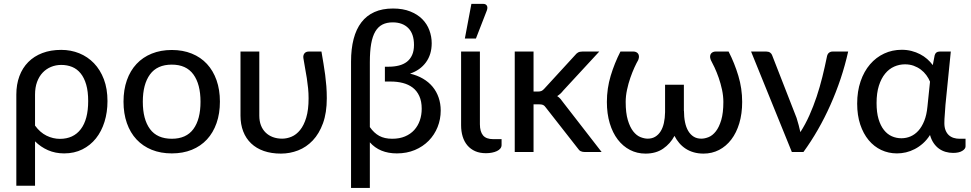

<svg xmlns="http://www.w3.org/2000/svg" viewBox="-20 -768 4904 970"><path d="M62.5 -290Q62.5 -341.5 78 -383.2Q93.5 -425 122.8 -454.5Q152 -484 194 -500Q236 -516 289.5 -516Q338 -516 380.5 -498.8Q423 -481.5 454.8 -448.5Q486.5 -415.5 504.8 -367.5Q523 -319.5 523 -257.5Q523 -201 508 -152.8Q493 -104.5 464.8 -69Q436.5 -33.5 395.8 -13.2Q355 7 304 7Q259.5 7 222.5 -9.2Q185.5 -25.5 157 -54V170.5H62.5ZM157 -133.5Q182.5 -98.5 215.2 -82.5Q248 -66.5 282.5 -66.5Q351 -66.5 388.2 -115.5Q425.5 -164.5 425.5 -257.5Q425.5 -306 415.5 -340.5Q405.5 -375 387.5 -397.2Q369.5 -419.5 344.5 -429.8Q319.5 -440 289.5 -440Q262 -440 237.8 -430Q213.5 -420 195.5 -401Q177.5 -382 167.2 -354Q157 -326 157 -290Z M848 -515.5Q904 -515.5 949 -497.2Q994 -479 1025.5 -445Q1057 -411 1074 -362.8Q1091 -314.5 1091 -254.5Q1091 -194.5 1074 -146Q1057 -97.5 1025.5 -63.5Q994 -29.5 949 -11.2Q904 7 848 7Q792 7 746.8 -11.2Q701.5 -29.5 669.8 -63.5Q638 -97.5 621 -146Q604 -194.5 604 -254.5Q604 -314.5 621 -362.8Q638 -411 669.8 -445Q701.5 -479 746.8 -497.2Q792 -515.5 848 -515.5ZM848 -67Q921 -67 957 -116Q993 -165 993 -254Q993 -342.5 957 -392Q921 -441.5 848 -441.5Q774 -441.5 737.8 -392Q701.5 -342.5 701.5 -254Q701.5 -165 737.8 -116Q774 -67 848 -67Z M1290 -507.5V-184Q1290 -156.5 1298.2 -135Q1306.5 -113.5 1321.8 -98.5Q1337 -83.5 1358.2 -75.5Q1379.5 -67.5 1405.5 -67.5Q1429.5 -67.5 1453.2 -77.5Q1477 -87.5 1496.2 -111.2Q1515.5 -135 1527.2 -174Q1539 -213 1539 -271.5Q1539 -297 1536.5 -322.5Q1534 -348 1530 -373.5Q1526 -399 1521.2 -424.5Q1516.5 -450 1512.5 -475.5Q1511.5 -484.5 1513.8 -490.5Q1516 -496.5 1519.8 -500.2Q1523.5 -504 1528.8 -505.8Q1534 -507.5 1539 -507.5H1604Q1609.5 -476 1614.2 -447.2Q1619 -418.5 1622.8 -390Q1626.5 -361.5 1628.8 -332.5Q1631 -303.5 1631 -271.5Q1631 -198.5 1611.8 -145.5Q1592.5 -92.5 1560.2 -58.5Q1528 -24.5 1486.2 -8.2Q1444.5 8 1399.5 8Q1351 8 1313 -5.2Q1275 -18.5 1248.8 -43.5Q1222.5 -68.5 1208.8 -104Q1195 -139.5 1195 -184V-507.5Z M1985 7Q1898 7 1848.5 -49V181.5H1753.5V-457Q1753.5 -521 1766.5 -571Q1779.5 -621 1805.8 -655.2Q1832 -689.5 1871.8 -707.2Q1911.5 -725 1965.5 -725Q2015.5 -725 2052.5 -710.2Q2089.5 -695.5 2113.5 -671.2Q2137.5 -647 2149.2 -615.2Q2161 -583.5 2161 -549.5Q2161 -493 2132 -453.2Q2103 -413.5 2051.5 -396Q2088 -387.5 2117 -370.5Q2146 -353.5 2165.8 -329.5Q2185.5 -305.5 2196 -275Q2206.5 -244.5 2206.5 -209.5Q2206.5 -165.5 2190.8 -126.2Q2175 -87 2146 -57.2Q2117 -27.5 2076 -10.2Q2035 7 1985 7ZM1944 -431Q1972 -431 1995.5 -437Q2019 -443 2035.8 -456Q2052.5 -469 2062 -490Q2071.5 -511 2071.5 -541Q2071.5 -597 2042.8 -626Q2014 -655 1964 -655Q1934 -655 1912.2 -644Q1890.5 -633 1876.2 -609Q1862 -585 1855.2 -546.8Q1848.5 -508.5 1848.5 -454V-126Q1869.5 -96 1896 -81.5Q1922.5 -67 1961.5 -67Q1998.5 -67 2026.2 -78.8Q2054 -90.5 2072.8 -111.2Q2091.5 -132 2101 -159.5Q2110.5 -187 2110.5 -218.5Q2110.5 -256.5 2098.2 -283Q2086 -309.5 2064.8 -325.5Q2043.5 -341.5 2015.2 -348.8Q1987 -356 1955.5 -356H1924.5V-431Z M2309.5 0ZM2309.5 -507.5H2404.5V-140.5Q2404.5 -103.5 2420.2 -84.2Q2436 -65 2472 -65H2514V-35.5Q2514 -25.5 2507.8 -17.8Q2501.5 -10 2490.5 -4.8Q2479.5 0.5 2465.2 3.2Q2451 6 2435 6Q2404 6 2380.8 -4.2Q2357.5 -14.5 2341.5 -33.2Q2325.5 -52 2317.5 -78Q2309.5 -104 2309.5 -135.5ZM2328.5 -573.5 2361.5 -748.5H2420.5Q2434.5 -748.5 2439.8 -739.2Q2445 -730 2439.5 -715L2384.5 -573.5Z M2580.5 0ZM2675.5 -507.5V-305.5H2698.5Q2708.5 -305.5 2715.5 -308.5Q2722.5 -311.5 2730 -320L2885 -489Q2892 -498 2900.2 -502.8Q2908.5 -507.5 2921.5 -507.5H3007.5L2825.5 -310.5Q2811.5 -292.5 2795 -282.5Q2804.5 -276.5 2811.8 -268Q2819 -259.5 2826 -249.5L3019.5 0H2934.5Q2923 0 2914.2 -4Q2905.5 -8 2899 -18.5L2738.5 -223.5Q2731 -234.5 2723.8 -237.8Q2716.5 -241 2701.5 -241H2675.5V0H2580.5V-507.5Z M3252.5 -67.5Q3274 -67.5 3290.2 -77.2Q3306.5 -87 3317.5 -104.5Q3328.5 -122 3334 -146.5Q3339.5 -171 3340 -201V-340H3435V-207.5H3435.5Q3435.5 -176.5 3440.8 -150.8Q3446 -125 3457 -106.5Q3468 -88 3484.2 -77.8Q3500.5 -67.5 3523 -67.5Q3541 -67.5 3560.5 -75.5Q3580 -83.5 3596.5 -104.5Q3613 -125.5 3623.8 -161.5Q3634.5 -197.5 3634.5 -253Q3634.5 -283 3627.8 -314.5Q3621 -346 3611 -374.8Q3601 -403.5 3590 -427Q3579 -450.5 3571 -465Q3566.5 -476.5 3567.5 -484.8Q3568.5 -493 3572.8 -498Q3577 -503 3582.8 -505.2Q3588.5 -507.5 3593.5 -507.5H3661Q3691 -449 3710.2 -385Q3729.5 -321 3729.5 -253Q3729.5 -193.5 3715 -145.2Q3700.5 -97 3674.5 -63Q3648.5 -29 3612.8 -10.5Q3577 8 3534.5 8Q3507.5 8 3484.8 1.5Q3462 -5 3443.8 -17Q3425.5 -29 3411.5 -45.5Q3397.5 -62 3387.5 -81.5Q3366.5 -42 3330.2 -17Q3294 8 3241 8Q3198.5 8 3162.8 -10.5Q3127 -29 3101 -63Q3075 -97 3060.5 -145.2Q3046 -193.5 3046 -253Q3046 -321 3065.2 -385Q3084.5 -449 3114.5 -507.5H3182Q3187 -507.5 3192.8 -505.2Q3198.5 -503 3202.8 -498Q3207 -493 3208 -484.8Q3209 -476.5 3204.5 -465Q3196 -450.5 3185.2 -427Q3174.5 -403.5 3164.5 -374.8Q3154.5 -346 3147.8 -314.5Q3141 -283 3141 -253Q3141 -197.5 3151.8 -161.5Q3162.5 -125.5 3179 -104.5Q3195.5 -83.5 3215.2 -75.5Q3235 -67.5 3252.5 -67.5Z M4265 -507.5Q4249.5 -438 4226.8 -370Q4204 -302 4175.2 -237.5Q4146.5 -173 4112.2 -113.2Q4078 -53.5 4039 0H3980.5L3774.5 -507.5H3852Q3863.5 -507.5 3871 -502Q3878.5 -496.5 3881 -488.5L4004.5 -172Q4010.5 -153.5 4015 -135.8Q4019.5 -118 4023.5 -100.5Q4049 -140 4069.2 -185.5Q4089.5 -231 4105.8 -279.8Q4122 -328.5 4134.5 -379Q4147 -429.5 4157 -478.5Q4159.5 -494.5 4167.5 -501Q4175.5 -507.5 4185.5 -507.5Z M4795 4.5Q4775.5 4.5 4757.2 -0.8Q4739 -6 4723.8 -17Q4708.5 -28 4696.8 -45.2Q4685 -62.5 4678.5 -86Q4662.5 -61 4642.8 -43.5Q4623 -26 4601.2 -14.8Q4579.5 -3.5 4556.8 1.8Q4534 7 4511.5 7Q4469 7 4432.2 -10.2Q4395.5 -27.5 4368.5 -60Q4341.5 -92.5 4326 -139Q4310.5 -185.5 4310.5 -244.5Q4310.5 -307 4327.8 -357.2Q4345 -407.5 4375.5 -443Q4406 -478.5 4447 -497.5Q4488 -516.5 4535.5 -516.5Q4562 -516.5 4585.2 -510.5Q4608.5 -504.5 4628.2 -494.2Q4648 -484 4664.2 -469.8Q4680.5 -455.5 4692.5 -439L4702 -488.5Q4707 -507.5 4727 -507.5H4783.5L4756.5 -238Q4755.5 -213.5 4753.2 -190Q4751 -166.5 4751 -146Q4751 -125 4757 -110Q4763 -95 4773.2 -85.5Q4783.5 -76 4797.5 -71.5Q4811.5 -67 4827.5 -67H4858V-28.5Q4858 -16 4841.5 -5.8Q4825 4.5 4795 4.5ZM4534 -69.5Q4558.5 -69.5 4580.5 -79Q4602.5 -88.5 4620 -108Q4637.5 -127.5 4649.5 -157.5Q4661.5 -187.5 4665.5 -229L4678.5 -355.5Q4671.5 -372.5 4659.8 -388.5Q4648 -404.5 4632 -416.5Q4616 -428.5 4596 -435.8Q4576 -443 4552 -443Q4523.5 -443 4497.5 -431.5Q4471.5 -420 4451.8 -396Q4432 -372 4420.2 -335Q4408.5 -298 4408.5 -247.5Q4408.5 -200 4418.5 -166.5Q4428.5 -133 4445.8 -111.2Q4463 -89.5 4485.8 -79.5Q4508.5 -69.5 4534 -69.5Z"/></svg>

Font: Lato Medium
Style: Regular
Weight: 500
Designer: Lukasz Dziedzic
Foundry: tyPoland Lukasz Dziedzic
Version: Version 2.006; 2014-01-15